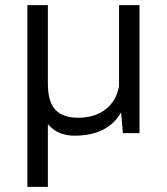

<svg xmlns="http://www.w3.org/2000/svg" viewBox="-20 -520 651 750"><path d="M525 -500V0H460L453 -81Q401 10 271 10Q205 10 167 -35V210H87V-500H167V-194Q167 -121 197 -90.5Q227 -60 285 -60Q350 -60 392.5 -93Q435 -126 445 -184V-500Z"/></svg>

Font: Work Sans
Style: Regular
Weight: 400
Designer: Wei Huang
Foundry: Wei Huang
Version: Version 1.500; ttfautohint (v1.6)